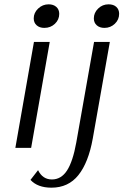

<svg xmlns="http://www.w3.org/2000/svg" viewBox="-20 -684 579 888"><path d="M136 -599Q136 -625 156.5 -644.5Q177 -664 205 -664Q227 -664 240.5 -652Q254 -640 254 -620Q254 -593 234 -574Q214 -555 185 -555Q163 -555 149.5 -567Q136 -579 136 -599ZM137 -490H210L124 0H51ZM414 -599Q414 -625 434 -644.5Q454 -664 482 -664Q505 -664 518 -652Q531 -640 531 -620Q531 -593 511 -574Q491 -555 463 -555Q441 -555 427.5 -567Q414 -579 414 -599ZM121 148 156 103Q177 146 220 146Q263 146 290 104.5Q317 63 333 -26L415 -490H488L409 -43Q389 68 342.5 126Q296 184 218 184Q154 184 121 148Z"/></svg>

Font: Fahkwang Light
Style: Italic
Weight: 300
Italic angle: -10°
Version: Version 1.000; ttfautohint (v1.6)